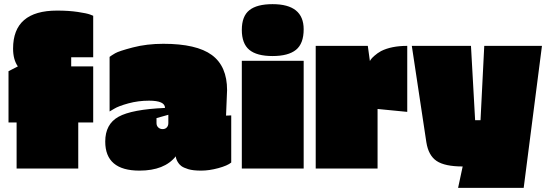

<svg xmlns="http://www.w3.org/2000/svg" viewBox="-20 -812 2645 925"><path d="M43 -578Q43 -761 255 -761Q311 -761 354.5 -754.5Q398 -748 414 -742L429 -736V-536H323V-492H429V-222H357V0H60V-222H21V-469L66 -492Q43 -525 43 -578Z M1074 -378 1069 -255 1094 -256V-29Q1076 -14 1032 -2Q988 10 949 10Q910 10 887 3Q864 -4 853 -12.5Q842 -21 836 -32Q827 -48 827 -59Q772 10 652 10Q487 10 487 -130Q487 -214 551 -249.5Q615 -285 775 -292Q775 -327 698 -327Q646 -327 598.5 -314Q551 -301 530 -288L508 -275V-538Q517 -545 535 -555.5Q553 -566 620 -583.5Q687 -601 767 -601Q927 -601 1000.5 -547Q1074 -493 1074 -378ZM791 -219V-259L734 -243V-219Q734 -206 742.5 -198Q751 -190 763.5 -190Q776 -190 783.5 -198Q791 -206 791 -219Z M1293 -792Q1443 -792 1443 -671Q1443 -602 1406 -572Q1369 -542 1293 -542Q1217 -542 1181 -572Q1145 -602 1145 -668Q1145 -734 1181.5 -763Q1218 -792 1293 -792ZM1145 0V-519H1443V0Z M1799 0H1501V-591H1752L1762 -518Q1764 -521 1767 -526Q1770 -531 1784 -543.5Q1798 -556 1816 -566Q1866 -591 1942 -591V-273L1799 -287Z M2269 -233H2295L2313 -591H2591L2503 93H2187L2209 -10Q2123 -10 2083.5 -36.5Q2044 -63 2034 -127L1964 -591H2249Z"/></svg>

Font: Erica One
Style: Regular
Weight: 400
Designer: Miguel Hernandez
Foundry: Miguel Hernandez
Version: Version 1.003